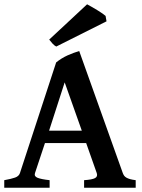

<svg xmlns="http://www.w3.org/2000/svg" viewBox="-20 -883 668 903"><path d="M364.7 -268.6 284.2 -495.6 210.9 -268.6ZM191.4 -210 144.5 -68.8Q139.6 -53.7 156.5 -46.9Q173.3 -40 213.4 -35.6V0H0V-35.6Q33.2 -41.5 51 -47.9Q68.8 -54.2 73.7 -68.8L244.1 -589.4Q255.9 -599.1 269.3 -607.4Q282.7 -615.7 297.1 -622.3Q311.5 -628.9 325.7 -634Q339.8 -639.2 352.5 -643.1L557.6 -68.8Q560.1 -62 564 -56.6Q567.9 -51.3 574.7 -47.4Q581.5 -43.5 592 -40.5Q602.5 -37.6 618.2 -35.6V0H375.5V-35.6Q413.6 -38.1 427 -45.4Q440.4 -52.7 435.1 -68.8L385.3 -210ZM244.6 -664.1Q236.3 -668 227.3 -677.7Q218.3 -687.5 211.4 -696.8L389.6 -862.8Q400.9 -856.9 414.6 -848.9Q428.2 -840.8 440.7 -833.3Q453.1 -825.7 462.9 -818.8Q472.7 -812 476.6 -808.1L481 -782.7Z"/></svg>

Font: Gentium Basic
Style: Bold
Weight: 700
Designer: J. Victor Gaultney and Annie Olsen
Foundry: SIL International
Version: Version 1.100